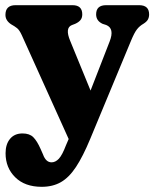

<svg xmlns="http://www.w3.org/2000/svg" viewBox="-20 -482 596 741"><path d="M234.5 79 245 54.5 64 -346.5Q55 -366 46 -373.2Q37 -380.5 22.5 -388.5Q1 -403 1 -424.5Q1 -462 40 -462H260Q297.5 -462 297.5 -426.5Q297.5 -413 290.5 -404.5Q283.5 -396 270 -390L257 -385Q230 -374 251 -324L329.5 -132.5L403 -321.5Q423 -372 390 -385.5L376 -390Q351 -401.5 351 -426.5Q351 -462 389.5 -462H517Q555.5 -462 555.5 -426.5Q555.5 -415.5 551 -407Q546.5 -398.5 534 -390.5Q519 -382 508.8 -369Q498.5 -356 485.5 -324.5L328 54.5Q300 122 273.2 162.5Q246.5 203 215 221Q183.5 239 141 239Q76 239 38.8 202.2Q1.5 165.5 1.5 109.5Q1.5 74.5 18.8 53.8Q36 33 67 33Q94 33 108.5 47.5Q123 62 136.5 92.5L146 114Q157 144.5 179 144.5Q194 144.5 207 130.8Q220 117 234.5 79Z"/></svg>

Font: Fraunces 72pt SuperSoft
Style: Bold
Weight: 700
Version: Version 1.000;[0bf87f6ff]